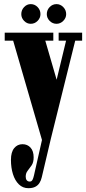

<svg xmlns="http://www.w3.org/2000/svg" viewBox="-20 -686 429 956"><path d="M121 251Q93.5 251 74 232Q54.5 213 44.5 181Q34.5 149 34.5 110Q34.5 71.5 50.5 51.8Q66.5 32 92 32Q116.5 32 132 49Q147.5 66 147.5 97.5Q147.5 122.5 137.5 137.2Q127.5 152 117.8 164Q108 176 108 193.5Q108 205 113.2 211.5Q118.5 218 128 218Q133 218 136.5 215.8Q140 213.5 143 207Q146 200.5 149 188L189 11L45.5 -483.5H3.5V-523.5H245.5V-483.5H205.5L262 -289L309 -483.5H272V-523.5H389V-483.5H354.5L233.5 3.5L188 196.5Q184.5 212.5 176.5 225Q168.5 237.5 155.2 244.2Q142 251 121 251ZM261.5 -567.5Q241.5 -567.5 227.2 -582Q213 -596.5 213 -615.5Q213 -636 227.2 -650.8Q241.5 -665.5 261.5 -665.5Q280.5 -665.5 295 -650.8Q309.5 -636 309.5 -615.5Q309.5 -596.5 295 -582Q280.5 -567.5 261.5 -567.5ZM133 -567.5Q114 -567.5 100 -582Q86 -596.5 86 -615.5Q86 -636 100 -650.8Q114 -665.5 133 -665.5Q153 -665.5 167.2 -650.8Q181.5 -636 181.5 -615.5Q181.5 -596.5 167.2 -582Q153 -567.5 133 -567.5Z"/></svg>

Font: Imbue Thin 10pt Black
Style: Regular
Weight: 900
Version: Version 1.102